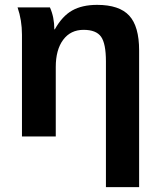

<svg xmlns="http://www.w3.org/2000/svg" viewBox="-20 -558 651 785"><path d="M548.8 207H413.1V-307.1Q413.1 -379.9 393.1 -408Q373 -436 321.8 -436Q268.6 -436 238.3 -395.3Q208 -354.5 208 -284.2V0H69.8V-416Q69.8 -475.6 51.8 -527.8H184.1Q202.1 -487.8 202.1 -438H204.1Q234.4 -492.2 275.1 -515.1Q315.9 -538.1 377 -538.1Q467.8 -538.1 508.3 -494.1Q548.8 -450.2 548.8 -352.1Z"/></svg>

Font: Libra Sans Modern
Style: Bold
Weight: 700
Foundry: Stefan Peev, Context Ltd
Version: Version 1.000